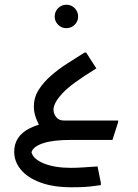

<svg xmlns="http://www.w3.org/2000/svg" viewBox="-20 -591 583 811"><path d="M155 -47Q123 -96 123 -141Q123 -179 143 -211Q163 -243 195 -271Q227 -299 264.5 -323Q302 -347 337 -369H344L387 -302Q333 -269 297.5 -243Q262 -217 242.5 -195.5Q223 -174 214.5 -157.5Q206 -141 206 -128Q206 -110 217.5 -96Q229 -82 249 -82ZM191 0V-82H479V-75L455 0ZM282 200Q205 200 151 180Q97 160 68.5 126Q40 92 40 50Q40 -16 105.5 -49Q171 -82 279 -82V0Q204 0 162 14Q120 28 113 52Q120 81 165.5 99.5Q211 118 280 118Q303 118 333 116Q363 114 392 112L406 181V191Q386 194 363 196.5Q340 199 319 199.5Q298 200 282 200ZM260 -472Q240 -472 225.5 -486.5Q211 -501 211 -521Q211 -542 225.5 -556.5Q240 -571 261 -571Q281 -571 295.5 -556.5Q310 -542 310 -521Q310 -501 295.5 -486.5Q281 -472 260 -472Z"/></svg>

Font: Fustat Medium
Style: Regular
Weight: 500
Designer: Mohamed Gaber, Khaled Hosny, Laura Garcia Mut
Foundry: Kief Type Foundry, Alif Type Foundry, Hard Type Foundry
Version: Version 1.007